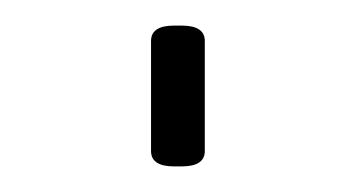

<svg xmlns="http://www.w3.org/2000/svg" viewBox="-20 -128 278 150"><path d="M116 2Q98 2 98 -10V-96Q98 -108 116 -108H122Q140 -108 140 -96V-10Q140 2 122 2Z"/></svg>

Font: Asap Expanded Thin
Style: Regular
Weight: 100
Width: 7
Designer: Pablo Cosgaya
Foundry: Omnibus-Type
Version: Version 3.001; ttfautohint (v1.8.4.7-5d5b)